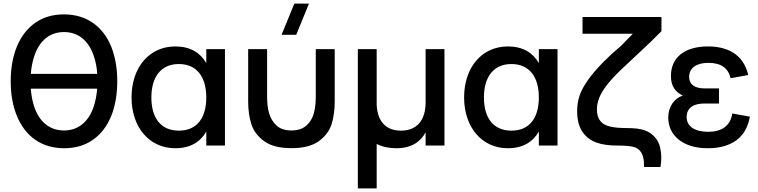

<svg xmlns="http://www.w3.org/2000/svg" viewBox="-20 -815 4246 1075"><path d="M338.5 15C401 15 455 -0.5 500 -32C589.5 -94.5 636.5 -210.5 636.5 -360C636.5 -433.5 625 -499 602 -555.5C555.5 -668.5 463 -734.5 338.5 -734.5C276 -734.5 222 -719 177.5 -687.5C87.5 -624.5 40 -507.5 40 -360C40 -286.5 51.5 -221.5 75 -165C121.5 -52 213 15 338.5 15ZM152.5 -401.5C155.5 -438.5 162 -472 172.5 -502.5C200 -585 256.5 -635.5 338.5 -635.5C420 -635.5 477 -585.5 505 -502C515.5 -471.5 522 -438 524.5 -401.5ZM338.5 -84.5C256.5 -84.5 199.5 -134.5 171.5 -218C161.5 -248.5 155 -282 152.5 -318.5H524C521 -281.5 514.5 -248 504.5 -217.5C476.5 -135 420 -84.5 338.5 -84.5Z M1135 -540V-461.5C1101.5 -520 1045.5 -555 961.5 -555C816.5 -555 716.5 -438.5 716.5 -269.5C716.5 -102.5 816 15 961.5 15C1045.5 15 1101.5 -20 1135 -78.5V0H1239.5V-540ZM981.5 -456.5C1082.5 -456.5 1135 -383.5 1135 -269.5C1135 -159.5 1086.5 -83.5 981.5 -83.5C879 -83.5 827.5 -156.5 827.5 -269.5C827.5 -380 878 -456.5 981.5 -456.5Z M1710 -795H1628L1556.5 -620H1638.5ZM1369.5 -246.5C1369.5 -199 1375.5 -156.5 1387.5 -119.5C1399.5 -82 1423.5 -50.5 1459 -24.5C1494.5 1.5 1545.5 14.5 1612 14.5C1678 14.5 1729 1.5 1765 -24.5C1800.5 -50.5 1824.5 -82 1836.5 -119.5C1848 -156.5 1854 -199 1854 -246.5V-540H1748V-274.5C1748 -239.5 1744.5 -208.5 1737.5 -181.5C1730 -154 1716.5 -131 1696 -112.5C1675.5 -94 1647.5 -84.5 1612 -84.5C1576 -84.5 1548 -94 1528 -112.5C1487.5 -150 1475.5 -204.5 1475.5 -274.5V-540H1369.5Z M2363 -540V-243C2363 -136.5 2310 -83.5 2225 -83.5C2143.5 -83.5 2093.5 -132 2089 -228V-540H1983.5V240H2089V-9C2120.5 7 2158 15 2199.5 15C2288 15 2337 -25 2363 -74.5V0H2468.5V-540Z M2997 -540V-461.5C2963.5 -520 2907.5 -555 2823.5 -555C2678.5 -555 2578.5 -438.5 2578.5 -269.5C2578.5 -102.5 2678 15 2823.5 15C2907.5 15 2963.5 -20 2997 -78.5V0H3101.5V-540ZM2843.5 -456.5C2944.5 -456.5 2997 -383.5 2997 -269.5C2997 -159.5 2948.5 -83.5 2843.5 -83.5C2741 -83.5 2689.5 -156.5 2689.5 -269.5C2689.5 -380 2740 -456.5 2843.5 -456.5Z M3678 120C3681 101.5 3682.5 83.5 3682.5 67C3682.5 50.5 3680.5 32 3676 10.5C3667 -32 3634 -71 3586.5 -86.5C3563 -94 3531 -98 3491 -98C3452.5 -98 3421.5 -100.5 3398 -106C3351 -116 3322 -144 3322 -202.5C3322 -224 3326.5 -245.5 3335 -267C3352 -309.5 3388.5 -359 3456 -423.5C3500.5 -465 3535.5 -498 3561 -522C3586.5 -545.5 3606.5 -565 3622 -579.5L3683.5 -640.5V-720H3241.5V-626H3523C3501 -604 3475 -577 3458.5 -559.5C3436 -540 3417.5 -524 3403.5 -511.5C3389.5 -498.5 3373.5 -483 3355.5 -465C3317.5 -425.5 3288 -391 3267.5 -360.5C3225.5 -300 3211.5 -251 3211.5 -193C3211.5 -145 3221 -107 3240 -78.5C3277.5 -21.5 3341.5 0 3437 0H3443.5C3479 0 3506 2.5 3525.5 7C3563.5 16 3586 47 3586 111V120Z M3942.5 15C4073 15 4159 -43.5 4178.5 -162L4080 -179.5C4069.5 -109.5 4019.5 -77 3945.5 -77C3868.5 -77 3824.5 -108.5 3824.5 -159.5C3824.5 -213.5 3866 -235.5 3924.5 -235.5H4005.5V-320H3924.5C3868.5 -320 3838.5 -343.5 3838.5 -384C3838.5 -435 3879.5 -463 3946 -463C4018 -463 4057.5 -433.5 4070.5 -377L4169.5 -395C4141.5 -514.5 4049 -555 3944 -555C3812.5 -555 3736.5 -493 3736.5 -389.5C3736.5 -336.5 3758 -300.5 3803 -280C3755.5 -264.5 3721.5 -218 3721.5 -157.5C3721.5 -56.5 3803.5 15 3942.5 15Z"/></svg>

Font: Vela Sans SemBd
Style: Regular
Weight: 600
Designer: Principal design: Mikhail Sharanda - project Manrope.
Design modification: Ravid Balaliev
Foundry: Mikhail Sharanda
Version: Version 1.001